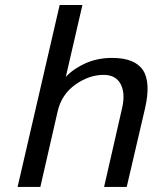

<svg xmlns="http://www.w3.org/2000/svg" viewBox="-20 -742 606 762"><path d="M424.8 -512.2Q515.1 -512.2 547.4 -463.6Q579.6 -415 555.2 -310.1L482.9 0H393.1L464.8 -314Q478 -371.1 459 -408Q439.9 -444.8 391.1 -444.8Q333.5 -444.8 279.1 -406.2Q224.6 -367.7 209 -300.8L140.1 0H49.8L216.8 -722.2H307.1L241.2 -437Q273.4 -470.7 320.8 -491.5Q368.2 -512.2 424.8 -512.2Z"/></svg>

Font: Perun
Style: Italic
Weight: 400
Italic angle: -12°
Foundry: Stefan Peev, Context Ltd
Version: Version 001.000